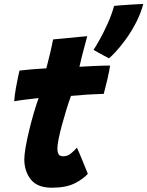

<svg xmlns="http://www.w3.org/2000/svg" viewBox="-20 -894 722 940"><path d="M410 -43Q388 -18 345.8 3.5Q303.5 25 233.5 25Q162.5 25 130.8 -15.5Q99 -56 99 -114Q99 -136.5 105.5 -173.8Q112 -211 122.5 -254.5Q133 -298 145.2 -340Q157.5 -382 169 -414Q132 -410 97.8 -405.5Q63.5 -401 49.5 -398Q52 -430 57.8 -462.8Q63.5 -495.5 68.8 -519.2Q74 -543 75.5 -548.5Q106 -552 138.2 -554.8Q170.5 -557.5 207 -559.5Q217.5 -599 226 -636Q230 -654 234 -672.2Q238 -690.5 240 -701L407 -717Q406 -711.5 400.2 -690.5Q394.5 -669.5 387 -641.5Q383 -625.5 378.2 -606.8Q373.5 -588 369 -567Q385.5 -568 408 -569.2Q430.5 -570.5 444 -571Q474.5 -572.5 493.8 -572.8Q513 -573 519 -573Q515 -545.5 505.8 -506Q496.5 -466.5 488 -434.5Q483 -434.5 455.2 -433.2Q427.5 -432 402 -430.5Q384.5 -429 364 -427.2Q343.5 -425.5 327.5 -424.5Q316.5 -394.5 305 -357.2Q293.5 -320 283.5 -283Q273.5 -246 267.2 -215.2Q261 -184.5 261 -167.5Q261 -149.5 266.5 -139.2Q272 -129 290.5 -129Q311 -129 328 -143.2Q345 -157.5 356.5 -171Q359.5 -166 367.2 -147.5Q375 -129 384.2 -106.5Q393.5 -84 400.8 -65.8Q408 -47.5 410 -43ZM681.5 -874.5Q668 -824.5 644.2 -779.8Q620.5 -735 594 -699Q567.5 -663 545.5 -639.5Q523.5 -616 513.5 -608.5Q507 -611.5 490 -620.8Q473 -630 457.2 -639Q441.5 -648 438 -650Q449 -666 468.2 -700.5Q487.5 -735 507.2 -778.8Q527 -822.5 538.5 -865Q544.5 -866 563.5 -867.5Q582.5 -869 606 -870.5Q629.5 -872 650.2 -873.2Q671 -874.5 681.5 -874.5Z"/></svg>

Font: Grandstander ExtraBold
Style: Italic
Weight: 800
Italic angle: -15°
Designer: Tyler Finck
Foundry: Etcetera Type Co
Version: Version 1.200; ttfautohint (v1.8.3)